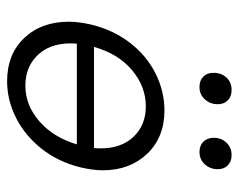

<svg xmlns="http://www.w3.org/2000/svg" viewBox="-84 -562 655 526"><g transform="rotate(90 243.0 -299.5)"><path d="M40 -161Q40 -188 48 -223Q63 -284 98.5 -329.5Q134 -375 182.5 -399Q231 -423 283 -423Q357 -423 402 -375.5Q447 -328 447 -254Q447 -227 439 -193Q424 -132 388 -86.5Q352 -41 303.5 -16.5Q255 8 203 8Q129 8 84.5 -39Q40 -86 40 -161ZM376 -183H100Q95 -117 128 -79.5Q161 -42 215 -42Q269 -42 313 -80.5Q357 -119 376 -183ZM180 -557Q180 -579 193 -593Q206 -607 227 -607Q245 -607 255.5 -596.5Q266 -586 266 -569Q266 -548 252.5 -533.5Q239 -519 219 -519Q201 -519 190.5 -529.5Q180 -540 180 -557ZM358 -558Q358 -579 371.5 -593Q385 -607 405 -607Q423 -607 433.5 -596.5Q444 -586 444 -569Q444 -548 430.5 -533.5Q417 -519 397 -519Q379 -519 368.5 -530Q358 -541 358 -558ZM386 -230Q387 -236 387 -248Q387 -305 355 -338.5Q323 -372 272 -372Q218 -372 173 -334.5Q128 -297 109 -230Z"/></g></svg>

Font: LXGW Bright GB
Style: Italic
Weight: 400
Italic angle: -12°
Designer: Christian Thalmann (Catharsis Fonts)
Foundry: LXGW / Christian Thalmann (Catharsis Fonts) / Fontworks Inc.
Version: Version 5.510